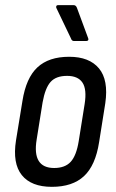

<svg xmlns="http://www.w3.org/2000/svg" viewBox="-20 -716 451 744"><path d="M181 8Q101 8 64.5 -37.5Q28 -83 42 -172L67 -325Q81 -414 125 -455Q169 -496 248 -496Q326 -496 363.5 -451Q401 -406 388 -316L364 -165Q350 -75 305.5 -33.5Q261 8 181 8ZM190 -65Q232 -65 254 -89Q276 -113 285 -169L308 -313Q317 -370 299.5 -396Q282 -422 240 -422Q197 -422 176 -398.5Q155 -375 145 -319L122 -175Q104 -65 190 -65ZM267 -557Q258 -557 255 -567L198 -686Q197 -690 198.5 -693Q200 -696 204 -696H266Q274 -696 278 -686L322 -567Q325 -557 313 -557Z"/></svg>

Font: Sofia Sans Condensed Medium
Style: Italic
Weight: 500
Italic angle: -9°
Designer: Botio Nikoltchev, Ani Petrova
Foundry: lettersoup
Version: Version 4.101; ttfautohint (v1.8.4.7-5d5b)